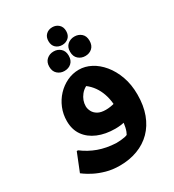

<svg xmlns="http://www.w3.org/2000/svg" viewBox="-265 -1042 1307 1446"><g transform="rotate(-30 389.0 -319.0)"><path d="M344 260Q280 260 227 245Q174 230 135 210Q96 190 74.5 174.5Q53 159 53 159L116 2H127Q185 46 252.5 70.5Q320 95 403 99Q447 99 480.5 92Q514 85 538 60L488 107Q502 90 512.5 63.5Q523 37 529 -8.5Q535 -54 535 -128Q535 -174 526 -216Q517 -258 498.5 -294.5Q480 -331 451.5 -360.5Q423 -390 384 -410L472 -404Q410 -391 376.5 -348.5Q343 -306 343 -256Q343 -234 355 -210.5Q367 -187 393 -172Q419 -157 462 -157Q481 -157 501 -160Q521 -163 542 -169L548 -10Q524 -4 500.5 -1Q477 2 453 2Q368 2 302.5 -25.5Q237 -53 200.5 -104.5Q164 -156 164 -230Q164 -289 185.5 -341.5Q207 -394 244.5 -434Q282 -474 331 -497.5Q380 -521 435 -521Q488 -521 539 -494.5Q590 -468 632 -417.5Q674 -367 699.5 -296.5Q725 -226 725 -138Q725 -43 697.5 31Q670 105 619.5 156Q569 207 498.5 233.5Q428 260 344 260ZM422 -744Q389 -744 367 -764Q345 -784 345 -821Q345 -857 367 -877.5Q389 -898 422 -898Q454 -898 476.5 -877.5Q499 -857 499 -821Q499 -784 476.5 -764Q454 -744 422 -744ZM531 -585Q496 -585 471 -607Q446 -629 446 -670Q446 -711 471 -732.5Q496 -754 531 -754Q566 -754 590.5 -732.5Q615 -711 615 -670Q615 -629 591 -607Q567 -585 531 -585ZM338 -566Q304 -566 279 -588Q254 -610 254 -651Q254 -691 279 -713Q304 -735 339 -735Q374 -735 398.5 -713Q423 -691 423 -651Q423 -610 399 -588Q375 -566 338 -566Z"/></g></svg>

Font: Kufam ExtraBold
Style: Italic
Weight: 800
Italic angle: -11°
Designer: Artur Schmal
Foundry: Original Type
Version: Version 1.301; ttfautohint (v1.8.3)